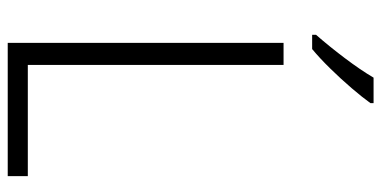

<svg xmlns="http://www.w3.org/2000/svg" viewBox="-265 -722 987 497"><g transform="rotate(90 228.5 -473.5)"><path d="M91 0V-714H148V-52H436V0ZM247 -939Q232 -918 208 -890Q184 -862 157 -834.5Q130 -807 107 -788H70V-798Q99 -831 130 -872Q161 -913 181 -947H247Z"/></g></svg>

Font: Noto Sans Myanmar UI SemiCondensed Light
Style: Regular
Weight: 300
Width: 4
Designer: Monotype Design Team
Foundry: Monotype Imaging Inc.
Version: Version 2.103; ttfautohint (v1.8.4.7-5d5b)